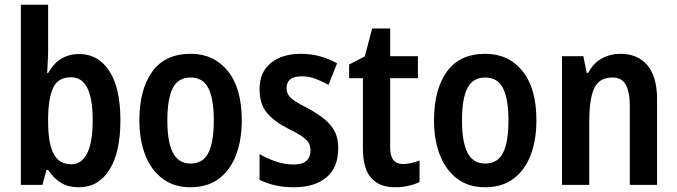

<svg xmlns="http://www.w3.org/2000/svg" viewBox="-20 -780 2857 810"><path d="M183 -566Q183 -546 181.5 -520.5Q180 -495 179 -472H183Q205 -511 237.5 -531.5Q270 -552 314 -552Q395 -552 441.5 -480Q488 -408 488 -272Q488 -137 441.5 -63.5Q395 10 313 10Q269 10 238.5 -8Q208 -26 183 -63H176L159 0H68V-760H183ZM280 -454Q224 -454 204 -409Q184 -364 183 -285V-266Q183 -176 206 -131.5Q229 -87 281 -87Q324 -87 347.5 -133Q371 -179 371 -274Q371 -454 280 -454Z M1000 -272Q1000 -190 976 -126.5Q952 -63 904 -26.5Q856 10 783 10Q714 10 666 -26Q618 -62 593 -125.5Q568 -189 568 -272Q568 -402 622 -477.5Q676 -553 785 -553Q882 -553 941 -480.5Q1000 -408 1000 -272ZM686 -272Q686 -181 709.5 -135.5Q733 -90 784 -90Q836 -90 859 -135Q882 -180 882 -272Q882 -363 859 -408Q836 -453 784 -453Q732 -453 709 -408.5Q686 -364 686 -272Z M1407 -155Q1407 -73 1357 -31.5Q1307 10 1220 10Q1176 10 1141.5 2Q1107 -6 1075 -21V-130Q1105 -112 1143 -99Q1181 -86 1219 -86Q1255 -86 1272.5 -101.5Q1290 -117 1290 -145Q1290 -161 1284 -174Q1278 -187 1258.5 -201.5Q1239 -216 1198 -236Q1137 -267 1106 -304Q1075 -341 1075 -405Q1075 -475 1122.5 -514Q1170 -553 1250 -553Q1330 -553 1402 -513L1366 -422Q1338 -437 1311.5 -447.5Q1285 -458 1252 -458Q1189 -458 1189 -408Q1189 -393 1196 -380.5Q1203 -368 1223 -354.5Q1243 -341 1281 -322Q1317 -302 1345.5 -280Q1374 -258 1390.5 -228.5Q1407 -199 1407 -155Z M1680 -88Q1697 -88 1714.5 -92Q1732 -96 1750 -103V-12Q1730 -2 1702.5 4Q1675 10 1646 10Q1581 10 1546 -29Q1511 -68 1511 -155V-450H1453V-508L1519 -542L1550 -660H1626V-543H1743V-450H1626V-157Q1626 -88 1680 -88Z M2243 -272Q2243 -190 2219 -126.5Q2195 -63 2147 -26.5Q2099 10 2026 10Q1957 10 1909 -26Q1861 -62 1836 -125.5Q1811 -189 1811 -272Q1811 -402 1865 -477.5Q1919 -553 2028 -553Q2125 -553 2184 -480.5Q2243 -408 2243 -272ZM1929 -272Q1929 -181 1952.5 -135.5Q1976 -90 2027 -90Q2079 -90 2102 -135Q2125 -180 2125 -272Q2125 -363 2102 -408Q2079 -453 2027 -453Q1975 -453 1952 -408.5Q1929 -364 1929 -272Z M2597 -553Q2670 -553 2711 -505Q2752 -457 2752 -360V0H2637V-332Q2637 -392 2620 -422.5Q2603 -453 2564 -453Q2509 -453 2487.5 -409Q2466 -365 2466 -268V0H2351V-543H2441L2455 -473H2462Q2483 -514 2519 -533.5Q2555 -553 2597 -553Z"/></svg>

Font: Noto Sans Sinhala Condensed SemiBold
Style: Regular
Weight: 600
Width: 3
Designer: Jelle Bosma - Monotype Design Team
Foundry: Monotype Imaging Inc.
Version: Version 2.006; ttfautohint (v1.8.4.7-5d5b)